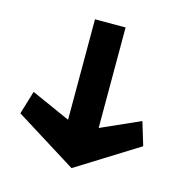

<svg xmlns="http://www.w3.org/2000/svg" viewBox="-95 -971 749 788"><g transform="rotate(15 280.0 -577.5)"><path d="M213 -885V-458L47 -532L17 -433L278 -270L539 -433L509 -532L343 -458V-885Z"/></g></svg>

Font: Ny Stormning
Style: Regular
Weight: 400
Designer: Robert Jablonski, Mew Too
Foundry: Cannot Into Space Fonts
Version: Version 0.90